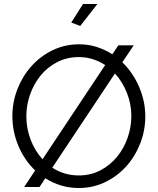

<svg xmlns="http://www.w3.org/2000/svg" viewBox="-20 -937 791 962"><path d="M650 -710 593 -625Q647 -572 677.5 -500.5Q708 -429 708 -354Q708 -283 682.5 -218Q657 -153 612.5 -103.5Q568 -54 507 -24.5Q446 5 375 5Q327 5 285 -8Q243 -21 207 -44L178 0H101L156 -83Q102 -135 72 -206.5Q42 -278 42 -355Q42 -426 67.5 -491Q93 -556 138 -606Q183 -656 244 -685.5Q305 -715 376 -715Q424 -715 465.5 -701.5Q507 -688 543 -665L573 -710ZM112 -355Q112 -293 133.5 -237Q155 -181 193 -139L507 -611Q478 -630 445 -640.5Q412 -651 375 -651Q315 -651 266 -625.5Q217 -600 183 -558Q149 -516 130.5 -463Q112 -410 112 -355ZM638 -355Q638 -416 616 -471.5Q594 -527 556 -569L242 -97Q301 -58 375 -58Q435 -58 484 -84Q533 -110 567 -152Q601 -194 619.5 -247Q638 -300 638 -355ZM382 -807 337 -824 396 -917H468Z"/></svg>

Font: Oxford Sans
Style: Regular
Weight: 400
Designer: Matt McInerney, Pablo Impallari, Rodrigo Fuenzalida
Foundry: Matt McInerney, Pablo Impallari, Rodrigo Fuenzalida
Version: Version 3.000g; ttfautohint (v1.5) -l 8 -r 28 -G 28 -x 14 -D